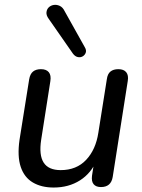

<svg xmlns="http://www.w3.org/2000/svg" viewBox="-20 -788 605 816"><path d="M208 9Q156 9 119.5 -12.5Q83 -34 68 -79Q53 -124 63 -194L104 -451Q108 -474 120.5 -484Q133 -494 154 -494Q177 -494 187.5 -481Q198 -468 194 -443L155 -194Q145 -129 165.5 -97Q186 -65 238 -65Q305 -65 346 -108.5Q387 -152 398 -224L434 -451Q437 -474 449.5 -484Q462 -494 483 -494Q506 -494 516.5 -481Q527 -468 523 -444L459 -36Q452 7 409 7Q388 7 378 -5Q368 -17 371 -41L384 -125L392 -109Q368 -52 320 -21.5Q272 9 208 9ZM290 -560 187 -708Q176 -723 177.5 -736Q179 -749 187.5 -757Q196 -765 208.5 -767Q221 -769 234 -763Q247 -757 255 -740L340 -588Q348 -575 344.5 -564.5Q341 -554 331.5 -548.5Q322 -543 310.5 -545.5Q299 -548 290 -560Z"/></svg>

Font: Nunito Medium
Style: Italic
Weight: 500
Designer: Vernon Adams
Foundry: Vernon Adams
Version: Version 3.601